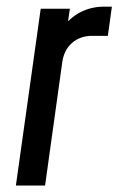

<svg xmlns="http://www.w3.org/2000/svg" viewBox="-20 -572 365 592"><path d="M29 0 105.5 -545H195.5L183.5 -463L170.5 -482Q193.5 -516.5 227.2 -534Q261 -551.5 301 -551.5H325L312.5 -461.5H264Q227.5 -461.5 202.5 -440Q177.5 -418.5 172 -380.5L119 0Z"/></svg>

Font: Mohave Light Medium
Style: Italic
Weight: 500
Italic angle: -8°
Version: Version 2.003